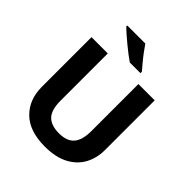

<svg xmlns="http://www.w3.org/2000/svg" viewBox="-251 -1091 1259 1259"><g transform="rotate(45 378.0 -462.0)"><path d="M671 -252Q671 -178 638.5 -118.5Q606 -59 540.5 -24.5Q475 10 375 10Q233 10 159 -62.5Q85 -135 85 -254V-714H236V-277Q236 -189 272 -153Q308 -117 379 -117Q453 -117 486.5 -156Q520 -195 520 -278V-714H671ZM364 -934Q379 -912 399.5 -884.5Q420 -857 441.5 -831.5Q463 -806 479 -787V-774H380Q361 -787 335.5 -806.5Q310 -826 283.5 -848Q257 -870 234 -890Q211 -910 197 -924V-934Z"/></g></svg>

Font: Noto Sans Hanifi Rohingya
Style: Bold
Weight: 700
Designer: Monotype Design Team and DaltonMaag
Foundry: Google LLC
Version: Version 2.102; ttfautohint (v1.8.4.7-5d5b)